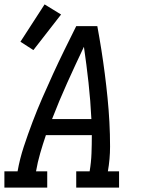

<svg xmlns="http://www.w3.org/2000/svg" viewBox="-30 -854 650 874"><path d="M-10 0V-74H50Q60 -131 78.5 -187Q97 -243 118 -298.5Q139 -354 163 -409Q187 -464 212 -518.5Q237 -573 263.5 -627Q290 -681 317 -735H413Q423 -681 431.5 -627Q440 -573 447 -518.5Q454 -464 459.5 -409Q465 -354 468 -298.5Q471 -243 471 -186.5Q471 -130 461 -74H512V0H317V-74H378Q385 -115 386.5 -156.5Q388 -198 388 -239H179Q165 -198 153 -156.5Q141 -115 134 -74H185V0ZM207 -312H386Q382 -395 373 -477Q364 -559 352 -641Q313 -559 276 -477Q239 -395 207 -312ZM122 -626 63 -664 173 -834 248 -788Z"/></svg>

Font: Iosevka Curly Slab Extended
Style: Italic
Weight: 400
Width: 7
Italic angle: -9°
Monospace: yes
Designer: Belleve Invis
Foundry: Belleve Invis
Version: Version 11.1.0; ttfautohint (v1.8.3)